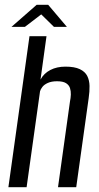

<svg xmlns="http://www.w3.org/2000/svg" viewBox="-20 -781 414 801"><path d="M15 0 103 -630H174L149 -449Q163 -475 190 -489Q217 -503 253 -503Q291 -503 313 -492.5Q335 -482 344 -464Q353 -446 353.5 -422.5Q354 -399 350 -372L298 0H222L272 -358Q275 -372 275.5 -386.5Q276 -401 272 -413.5Q268 -426 255.5 -434Q243 -442 218 -442Q195 -442 179.5 -435Q164 -428 156.5 -418Q149 -408 147 -400L91 0ZM28 -669 133 -761H181L259 -669H205L152 -721L84 -669Z"/></svg>

Font: Alumni Sans Thin Medium
Style: Italic
Weight: 500
Italic angle: -8°
Version: Version 1.016